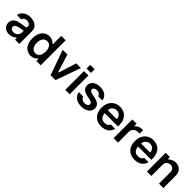

<svg xmlns="http://www.w3.org/2000/svg" viewBox="409 -2333 3950 3950"><g transform="rotate(45 2384.0 -358.0)"><path d="M223 11C286.2 11 343 -18.8 370 -47.6C376.4 -54.3 387.4 -51.8 387.4 -41.2V0H511V-365.1C511 -509.2 388.5 -552.6 284.4 -552.6C156.2 -552.6 71 -480.5 55.4 -385.7H181.1C188.2 -422.2 220.9 -454.2 283.7 -454.2C342 -454.2 382.1 -421.5 382.5 -372.9V-366.5C382.5 -351.6 375 -340.9 358.3 -338.1L246.4 -319.6C155.9 -306.5 40.5 -273.1 40.5 -150.6C40.5 -44.4 120.4 11 223 11ZM255.7 -82.7C204.2 -82.7 164.4 -106.2 164.4 -152.7C164.4 -204.5 218 -224.4 267.8 -234L382.8 -256V-206.7C382.8 -144.5 333.1 -82.7 255.7 -82.7Z M842.7 9.6C907.7 9.6 958.1 -17.4 989.7 -56.1C995.7 -63.2 1006.4 -58.6 1006.4 -49.7V0H1132.8V-727.3H1004.3L1003.9 -494.3C1003.9 -485.1 993.3 -481.9 986.9 -488.6C956.3 -522 908.4 -552.6 843 -552.6C717 -552.6 617.9 -453.8 617.9 -272C617.9 -92.3 714.1 9.6 842.7 9.6ZM878.6 -95.9C793.7 -95.9 748.9 -170.5 748.9 -272.7C748.9 -374.3 793 -447.1 878.6 -447.1C961.3 -447.1 1006.7 -378.6 1006.7 -272.7C1006.7 -166.9 960.6 -95.9 878.6 -95.9Z M1758.2 -545.5H1621.4L1502.8 -164.4C1500 -154.8 1486.2 -154.8 1483.3 -164.4L1364.7 -545.5H1227.6L1421.9 0H1563.9Z M1847.3 -726.6 1847.7 -620.7H1975.1V-726.6ZM1846.9 0H1975.5V-545.5H1846.9Z M2542.6 -385.7C2527 -488.3 2444.2 -552.6 2316.4 -552.6C2185 -552.6 2098.4 -487.9 2098.7 -387.1C2098.4 -307.5 2147.4 -255 2252.1 -233.3L2345.2 -213.8C2395.2 -202.8 2418.7 -182.5 2418.7 -151.6C2418.7 -114.3 2381.4 -86.3 2320 -86.3C2259.6 -86.3 2217.3 -120.7 2206.7 -165.8H2077.4C2095.9 -55.4 2185.4 10.7 2320.3 10.7C2456.7 10.7 2550.1 -60 2550.4 -163.4C2550.1 -241.1 2500 -288.7 2397 -311.1L2304 -331C2248.6 -343.4 2226.6 -362.6 2226.9 -394.2C2226.6 -431.1 2264.6 -456.7 2318.2 -456.7C2377.5 -456.7 2412.3 -424.7 2420.5 -385.7Z M2893.1 -552.6C2736.9 -552.6 2633.2 -437.9 2633.2 -269.5C2633.2 -98.7 2733.7 10.7 2898.1 10.7C3025.2 10.7 3115.4 -54.3 3140.6 -159.4L3015.3 -159.8C2997.9 -113.6 2955.6 -89.5 2899.9 -89.5C2818.5 -89.5 2764.2 -139.6 2761 -235.1L3146.7 -234.4V-276.6C3146.7 -468.4 3027.3 -552.6 2893.1 -552.6ZM3022.7 -322.4H2777.3C2768.1 -322.4 2760.7 -329.5 2762.4 -339.1C2772.4 -401.6 2823.9 -452.4 2894.9 -452.4C2969.1 -452.4 3022.4 -396.7 3022.7 -322.4Z M3253.6 0H3382.1V-316.4C3382.1 -391.3 3447.1 -446 3523.1 -446H3564.6V-545.5H3524.5C3468 -545.5 3423.7 -517 3395.2 -484.7C3388.8 -477.3 3378.2 -480.8 3378.2 -490.4V-545.5H3253.6Z M3864 -552.6C3707.7 -552.6 3604 -437.9 3604 -269.5C3604 -98.7 3704.5 10.7 3869 10.7C3996.1 10.7 4086.3 -54.3 4111.5 -159.4L3986.2 -159.8C3968.8 -113.6 3926.5 -89.5 3870.7 -89.5C3789.4 -89.5 3735.1 -139.6 3731.9 -235.1L4117.5 -234.4V-276.6C4117.5 -468.4 3998.2 -552.6 3864 -552.6ZM3993.6 -322.4H3748.2C3739 -322.4 3731.5 -329.5 3733.3 -339.1C3743.3 -401.6 3794.7 -452.4 3865.8 -452.4C3940 -452.4 3993.3 -396.7 3993.6 -322.4Z M4353 -319.6C4353 -398.4 4400.6 -443.9 4468.4 -443.9C4534.8 -443.9 4574.6 -400.2 4574.6 -327.4V0H4703.1V-347.3C4703.5 -478 4628.9 -552.6 4516.3 -552.6C4451.3 -552.6 4400.6 -527 4367.2 -492.2C4359.7 -484.4 4347.3 -487.9 4347.3 -498.6V-545.5H4224.4V0H4353Z"/></g></svg>

Font: RA Gorm Semi Bold
Style: Regular
Weight: 600
Designer: Rasmus Andersson
Foundry: rsms
Version: Version 3.000;hotconv 1.0.109;makeotfexe 2.5.65596